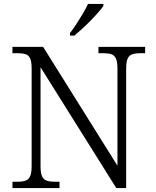

<svg xmlns="http://www.w3.org/2000/svg" viewBox="-20 -951 788 971"><path d="M43 0V-32H70Q94 -32 109.5 -37.5Q125 -43 132.5 -60Q140 -77 140 -111V-605Q140 -639 132.5 -655.5Q125 -672 109 -677Q93 -682 70 -682H43V-714H198L574 -113V-605Q574 -639 566 -655.5Q558 -672 542.5 -677Q527 -682 503 -682H478V-714H714V-682H688Q665 -682 649 -676.5Q633 -671 625.5 -654.5Q618 -638 618 -603V0H568L185 -611V-111Q185 -77 192.5 -60Q200 -43 216 -37.5Q232 -32 255 -32H281V0ZM334 -784Q349 -803 366 -829Q383 -855 399 -882Q415 -909 425 -931H503V-921Q494 -908 476.5 -888Q459 -868 437.5 -846Q416 -824 394.5 -804.5Q373 -785 356 -771H334Z"/></svg>

Font: Noto Serif Gujarati Light
Style: Regular
Weight: 300
Version: Version 2.102